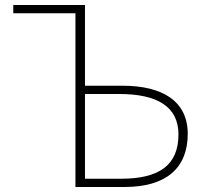

<svg xmlns="http://www.w3.org/2000/svg" viewBox="-20 -746 824 766"><path d="M281 0H477C640 0 729 -73 729 -212C729 -344 626 -404 469 -404H319V-726H33V-693H281ZM319 -33V-371H456C608 -371 692 -320 692 -210C692 -87 615 -33 464 -33Z"/></svg>

Font: Source Han Sans JP VF
Style: Regular
Weight: 250
Designer: Ryoko NISHIZUKA 西塚涼子 (kana, bopomofo & ideographs); Paul D. Hunt (Latin, Greek & Cyrillic); Sandoll Communications 산돌커뮤니
Foundry: Adobe
Version: Version 2.004;hotconv 1.0.118;makeotfexe 2.5.65603